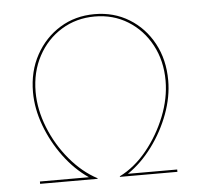

<svg xmlns="http://www.w3.org/2000/svg" viewBox="-45 -605 690 652"><g transform="rotate(-5 300.0 -279.0)"><path d="M66 0V-8H233Q186 -40 149 -90Q112 -140 90.5 -198Q69 -256 69 -312Q69 -383 99.5 -438.5Q130 -494 182 -526Q234 -558 300 -558Q366 -558 418 -526Q470 -494 500 -438.5Q530 -383 530 -312Q530 -256 508.5 -198Q487 -140 450 -90Q413 -40 366 -8H534V0H338V-2Q390 -28 431 -78.5Q472 -129 496.5 -190.5Q521 -252 521 -312Q521 -380 492 -434Q463 -488 413 -519Q363 -550 300 -550Q237 -550 186.5 -519Q136 -488 107 -434Q78 -380 78 -312Q78 -252 102.5 -190.5Q127 -129 169 -79Q211 -29 262 -2V0Z"/></g></svg>

Font: Jost Thin
Style: Regular
Weight: 250
Version: Version 3.710